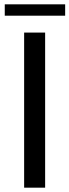

<svg xmlns="http://www.w3.org/2000/svg" viewBox="-20 -867 321 887"><path d="M188.5 0V-716.5H91.5V0ZM2 -847V-794.5H281V-847Z"/></svg>

Font: LatoLatin
Style: Regular
Weight: 400
Designer: Lukasz Dziedzic with Adam Twardoch and Botio Nikoltchev
Foundry: tyPoland Lukasz Dziedzic
Version: Version 2.015; 2015-08-06; http://www.latofonts.com/